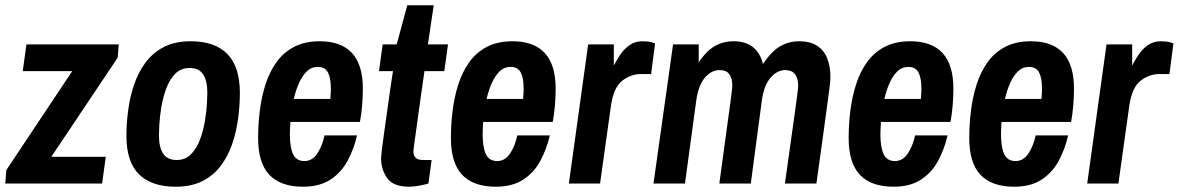

<svg xmlns="http://www.w3.org/2000/svg" viewBox="-32 -694 4457 726"><path d="M-12 0 -8 -51 241 -425H54L68 -526H417L413 -476L162 -101H368L354 0Z M632 12Q541 12 493.5 -35Q446 -82 446 -180Q446 -226 452.5 -276Q459 -326 474.5 -372.5Q490 -419 517.5 -456.5Q545 -494 587 -516Q629 -538 689 -538Q781 -538 828 -489.5Q875 -441 875 -343Q875 -297 868.5 -247Q862 -197 846.5 -151Q831 -105 803.5 -68Q776 -31 734 -9.5Q692 12 632 12ZM636 -89Q669 -89 690.5 -111Q712 -133 724.5 -167Q737 -201 743 -237.5Q749 -274 750.5 -303Q752 -332 752 -343Q752 -389 736 -413Q720 -437 685 -437Q652 -437 630.5 -415Q609 -393 596.5 -359Q584 -325 578 -288.5Q572 -252 570.5 -223Q569 -194 569 -183Q569 -137 585 -113Q601 -89 636 -89Z M1114 12Q1029 12 986.5 -33Q944 -78 944 -172Q944 -224 950.5 -276Q957 -328 972 -375Q987 -422 1013.5 -459Q1040 -496 1080.5 -517Q1121 -538 1177 -538Q1258 -538 1299 -493.5Q1340 -449 1340 -359Q1340 -330 1337.5 -297.5Q1335 -265 1329 -233H1066Q1065 -217 1064.5 -204.5Q1064 -192 1064 -187Q1064 -136 1076.5 -110.5Q1089 -85 1119 -85Q1149 -85 1168 -114Q1187 -143 1195 -182H1318Q1306 -130 1282 -85.5Q1258 -41 1217 -14.5Q1176 12 1114 12ZM1079 -320H1217Q1219 -342 1219 -348.5Q1219 -355 1219 -359Q1219 -399 1208 -420Q1197 -441 1170 -441Q1145 -441 1127.5 -423.5Q1110 -406 1098 -378.5Q1086 -351 1079 -320Z M1515 12Q1455 12 1432 -20.5Q1409 -53 1409 -96Q1409 -102 1412 -128.5Q1415 -155 1420.5 -192.5Q1426 -230 1431.5 -270Q1437 -310 1442 -345.5Q1447 -381 1450.5 -403Q1454 -425 1454 -425H1401L1415 -526H1468L1508 -674H1608L1586 -526H1662L1648 -425H1573Q1573 -425 1570 -403.5Q1567 -382 1562 -348.5Q1557 -315 1552 -277Q1547 -239 1542 -204.5Q1537 -170 1534 -147Q1531 -124 1531 -122Q1531 -89 1567 -89H1600L1588 0Q1575 4 1553.5 8Q1532 12 1515 12Z M1843 12Q1758 12 1715.5 -33Q1673 -78 1673 -172Q1673 -224 1679.5 -276Q1686 -328 1701 -375Q1716 -422 1742.5 -459Q1769 -496 1809.5 -517Q1850 -538 1906 -538Q1987 -538 2028 -493.5Q2069 -449 2069 -359Q2069 -330 2066.5 -297.5Q2064 -265 2058 -233H1795Q1794 -217 1793.5 -204.5Q1793 -192 1793 -187Q1793 -136 1805.5 -110.5Q1818 -85 1848 -85Q1878 -85 1897 -114Q1916 -143 1924 -182H2047Q2035 -130 2011 -85.5Q1987 -41 1946 -14.5Q1905 12 1843 12ZM1808 -320H1946Q1948 -342 1948 -348.5Q1948 -355 1948 -359Q1948 -399 1937 -420Q1926 -441 1899 -441Q1874 -441 1856.5 -423.5Q1839 -406 1827 -378.5Q1815 -351 1808 -320Z M2119 0 2192 -526H2289V-446Q2300 -468 2314.5 -489Q2329 -510 2349.5 -524Q2370 -538 2397 -538Q2420 -538 2432.5 -534Q2445 -530 2445 -530L2430 -414H2392Q2353 -414 2320.5 -388.5Q2288 -363 2278 -293L2237 0Z M2439 0 2513 -526H2610V-458Q2625 -481 2643.5 -499Q2662 -517 2686.5 -527.5Q2711 -538 2742 -538Q2788 -538 2815.5 -515.5Q2843 -493 2853 -452Q2869 -476 2888 -495.5Q2907 -515 2932.5 -526.5Q2958 -538 2991 -538Q3030 -538 3056 -522Q3082 -506 3095 -475.5Q3108 -445 3108 -403Q3108 -396 3107.5 -389Q3107 -382 3105.5 -369Q3104 -356 3100.5 -331Q3097 -306 3091.5 -264Q3086 -222 3077 -157.5Q3068 -93 3055 0H2936Q2948 -87 2956.5 -147Q2965 -207 2970.5 -246Q2976 -285 2979 -308Q2982 -331 2983.5 -343Q2985 -355 2985.5 -360.5Q2986 -366 2986 -371Q2986 -397 2974.5 -413Q2963 -429 2937 -429Q2907 -429 2882 -400.5Q2857 -372 2849 -316L2807 0H2688Q2700 -87 2708 -147Q2716 -207 2721.5 -246Q2727 -285 2730 -308Q2733 -331 2734.5 -343Q2736 -355 2736.5 -360.5Q2737 -366 2737 -371Q2737 -397 2726 -413Q2715 -429 2689 -429Q2658 -429 2633.5 -400.5Q2609 -372 2601 -316L2558 0Z M3347 12Q3262 12 3219.5 -33Q3177 -78 3177 -172Q3177 -224 3183.5 -276Q3190 -328 3205 -375Q3220 -422 3246.5 -459Q3273 -496 3313.5 -517Q3354 -538 3410 -538Q3491 -538 3532 -493.5Q3573 -449 3573 -359Q3573 -330 3570.5 -297.5Q3568 -265 3562 -233H3299Q3298 -217 3297.5 -204.5Q3297 -192 3297 -187Q3297 -136 3309.5 -110.5Q3322 -85 3352 -85Q3382 -85 3401 -114Q3420 -143 3428 -182H3551Q3539 -130 3515 -85.5Q3491 -41 3450 -14.5Q3409 12 3347 12ZM3312 -320H3450Q3452 -342 3452 -348.5Q3452 -355 3452 -359Q3452 -399 3441 -420Q3430 -441 3403 -441Q3378 -441 3360.5 -423.5Q3343 -406 3331 -378.5Q3319 -351 3312 -320Z M3803 12Q3718 12 3675.5 -33Q3633 -78 3633 -172Q3633 -224 3639.5 -276Q3646 -328 3661 -375Q3676 -422 3702.5 -459Q3729 -496 3769.5 -517Q3810 -538 3866 -538Q3947 -538 3988 -493.5Q4029 -449 4029 -359Q4029 -330 4026.5 -297.5Q4024 -265 4018 -233H3755Q3754 -217 3753.5 -204.5Q3753 -192 3753 -187Q3753 -136 3765.5 -110.5Q3778 -85 3808 -85Q3838 -85 3857 -114Q3876 -143 3884 -182H4007Q3995 -130 3971 -85.5Q3947 -41 3906 -14.5Q3865 12 3803 12ZM3768 -320H3906Q3908 -342 3908 -348.5Q3908 -355 3908 -359Q3908 -399 3897 -420Q3886 -441 3859 -441Q3834 -441 3816.5 -423.5Q3799 -406 3787 -378.5Q3775 -351 3768 -320Z M4079 0 4152 -526H4249V-446Q4260 -468 4274.5 -489Q4289 -510 4309.5 -524Q4330 -538 4357 -538Q4380 -538 4392.5 -534Q4405 -530 4405 -530L4390 -414H4352Q4313 -414 4280.5 -388.5Q4248 -363 4238 -293L4197 0Z"/></svg>

Font: Archivo Narrow
Style: Bold Italic
Weight: 700
Italic angle: -8°
Designer: Hector Gatti
Foundry: Omnibus-Type
Version: Version 3.002